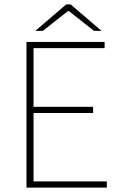

<svg xmlns="http://www.w3.org/2000/svg" viewBox="-20 -850 550 870"><path d="M100 0V-660H454V-632H132V-366H402V-338H132V-28H464V0ZM140 -710 280 -830H300L440 -710H406L292 -800H288L174 -710Z"/></svg>

Font: Source Sans 3
Style: Regular
Weight: 200
Designer: Paul D. Hunt
Foundry: Adobe
Version: Version 3.046;hotconv 1.0.118;makeotfexe 2.5.65603